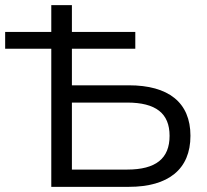

<svg xmlns="http://www.w3.org/2000/svg" viewBox="-40 -725 805 745"><path d="M159 0H460C613 0 699 -68 699 -198C699 -328 613 -394 460 -394H239V-536H485V-601H239V-705H159V-601H-20V-536H159ZM453 -67H239V-327H453C565 -327 618 -285 618 -198C618 -110 565 -67 453 -67Z"/></svg>

Font: Poppy and Pepper
Style: Regular
Weight: 400
Designer: Thy Ha
Foundry: Thy Ha
Version: Version 0.001;Glyphs 3.2 (3227)